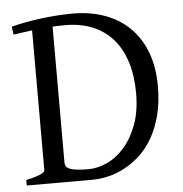

<svg xmlns="http://www.w3.org/2000/svg" viewBox="-48 -676 689 723"><g transform="rotate(-5 296.5 -315.0)"><path d="M221.2 -588.9Q196.8 -588.9 173.3 -587.4V-75.2Q173.3 -64.5 178.2 -57.6Q185.1 -49.3 204.6 -45.2Q224.1 -41 262.2 -41Q295.9 -41 331.8 -57.4Q367.7 -73.7 397.2 -107.2Q426.8 -140.6 445.8 -191.4Q464.8 -242.2 464.8 -311Q464.8 -376 448.7 -427.5Q432.6 -479 401.6 -514.9Q370.6 -550.8 325.2 -569.8Q279.8 -588.9 221.2 -588.9ZM548.8 -330.1Q548.8 -269 536.4 -220.9Q523.9 -172.9 502.9 -136Q481.9 -99.1 454.1 -73.5Q426.3 -47.9 395.8 -31.5Q365.2 -15.1 333.5 -7.6Q301.8 0 272.9 0H24.4V-21Q57.6 -27.8 76.4 -35.9Q95.2 -43.9 95.2 -50.8V-580.1Q75.7 -577.6 58.1 -575.2Q40.5 -572.8 24.4 -570.3L20 -600.6Q41.5 -606.4 69.6 -611.8Q97.7 -617.2 128.9 -621.3Q160.2 -625.5 192.1 -627.7Q224.1 -629.9 252.9 -629.9Q320.8 -629.9 375.5 -609.6Q430.2 -589.4 468.8 -550.8Q507.3 -512.2 528.1 -456.5Q548.8 -400.9 548.8 -330.1Z"/></g></svg>

Font: Akkhara
Style: Regular
Weight: 400
Designer: J. Victor Gaultney
Version: Version 1.00 June 13, 2006, initial release